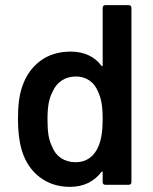

<svg xmlns="http://www.w3.org/2000/svg" viewBox="-20 -720 598 748"><path d="M65 -134Q50 -184 50 -256Q50 -336 66 -381Q87 -445 136 -482Q185 -519 256 -519Q294 -519 324.5 -505Q355 -491 375 -464Q380 -459 380 -466V-689Q380 -700 391 -700H481Q492 -700 492 -689V-11Q492 0 481 0H391Q380 0 380 -11V-49Q380 -51 378.5 -51.5Q377 -52 375 -50Q354 -22 323 -7Q292 8 253 8Q184 8 134.5 -30Q85 -68 65 -134ZM183 -149Q194 -120 218 -104Q242 -88 275 -88Q306 -88 328.5 -104Q351 -120 363 -149Q380 -186 380 -255Q380 -294 375.5 -319.5Q371 -345 361 -365Q350 -392 327.5 -407Q305 -422 276 -422Q245 -422 221.5 -407Q198 -392 186 -365Q175 -345 170 -319.5Q165 -294 165 -255Q165 -217 169 -193Q173 -169 183 -149Z"/></svg>

Font: Barlow GEO Semi Bold
Style: Regular
Weight: 600
Designer: Jeremy Tribby
Foundry: Tribby Type
Version: Version 1.408